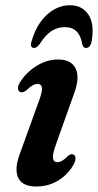

<svg xmlns="http://www.w3.org/2000/svg" viewBox="-20 -684 365 715"><path d="M194 -80Q202 -80 211 -85Q220 -90 233.5 -103.5Q245.5 -113 253.5 -108.5Q260 -105.5 261 -95.8Q262 -86 254 -71Q234 -35 197.5 -12.2Q161 10.5 115 10.5Q62 10.5 47.2 -23.2Q32.5 -57 55.5 -115.5L123.5 -304Q138 -341.5 136.2 -356.5Q134.5 -371.5 119.5 -371.5Q111 -371.5 101.2 -366Q91.5 -360.5 77 -346.5Q63.5 -337.5 55 -341.5Q48 -344.5 47 -354.2Q46 -364 54.5 -377.5Q77.5 -414.5 116 -438.5Q154.5 -462.5 196.5 -462.5Q245.5 -462.5 262 -428.2Q278.5 -394 254 -330.5L188 -145Q175 -109.5 177.2 -94.8Q179.5 -80 194 -80ZM221.4 -583Q194.5 -583 171.9 -568.5Q149.3 -554 128.2 -520.5Q117.2 -505.5 107.1 -505.5Q89.5 -505.5 98.3 -532.5Q116.8 -595.5 155.7 -630Q194.5 -664.5 240.3 -664.5Q286 -664.5 309 -630Q332.1 -595.5 321.6 -532Q317.2 -505.5 299.6 -505.5Q289.5 -505.5 286 -520.5Q275.8 -583 221.4 -583Z"/></svg>

Font: Fraunces 72pt Soft SemiBold
Style: Italic
Weight: 600
Italic angle: -16°
Version: Version 1.000;[b76b70a41]